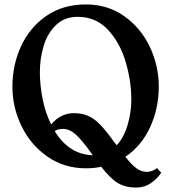

<svg xmlns="http://www.w3.org/2000/svg" viewBox="-20 -747 771 867"><path d="M708 33Q689 61 660.5 80.5Q632 100 594 100Q547 100 513 80Q479 60 437 6Q406 13 368 13Q270 13 194 -40Q118 -93 77 -178Q36 -263 36 -356Q36 -453 75 -538Q114 -623 189 -675Q264 -727 368 -727Q466 -727 541 -674Q616 -621 656.5 -535.5Q697 -450 697 -356Q697 -258 658 -173Q619 -88 546 -39Q575 -2 597 13.5Q619 29 642 29Q668 29 689 12ZM160 -422Q160 -362 172.5 -299.5Q185 -237 211 -185Q254 -236 313 -236Q349 -236 376.5 -224.5Q404 -213 431.5 -185Q459 -157 496 -105Q508 -90 507 -91Q540 -127 556.5 -183.5Q573 -240 573 -297Q573 -381 547.5 -467.5Q522 -554 467.5 -612.5Q413 -671 331 -671Q271 -671 232.5 -633.5Q194 -596 177 -539Q160 -482 160 -422ZM399 -46Q351 -114 322.5 -139.5Q294 -165 264 -165Q242 -165 227 -155Q292 -49 399 -46Z"/></svg>

Font: Amita
Style: Bold
Weight: 700
Designer: Eduardo Rodriguez Tunni, Modular Infotech, Brian J. Bonislawsky
Foundry: Eduardo Rodriguez Tunni, Modular Infotech, Brian J. Bonislawsky
Version: Version 1.003